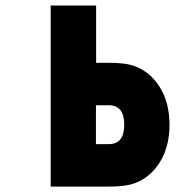

<svg xmlns="http://www.w3.org/2000/svg" viewBox="-20 -687 707 707"><path d="M334 -455.7H380.2Q432.3 -455.7 461.6 -447.9Q526 -430.3 565.1 -371.4Q604.2 -312.5 604.2 -227.9Q604.2 -143.2 565.1 -84.3Q526 -25.4 461.6 -7.8Q432.3 0 380.2 0H166.7V-666.7H334ZM333.3 -299.5V-156.2H380.2Q437.5 -156.2 437.5 -227.9Q437.5 -299.5 380.2 -299.5Z"/></svg>

Font: Monoid
Style: Bold
Weight: 700
Width: 4
Designer: Andreas Larsen (@larsenwork)
Version: Version 0.61